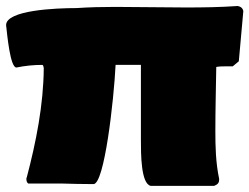

<svg xmlns="http://www.w3.org/2000/svg" viewBox="-29 -601 827 637"><path d="M-8.8 -517.6C-4.9 -483.4 4.9 -377 25.4 -377C53.7 -382.8 83 -385.7 111.3 -385.7C114.3 -384.8 115.2 -381.8 116.2 -375C115.2 -252.9 90.8 -129.9 59.6 -11.7V-12.7C58.6 -11.7 58.6 -8.8 58.6 -5.9C58.6 -1 60.5 4.9 64.5 7.8H171.9C208 8.8 245.1 9.8 281.2 9.8C317.4 9.8 348.6 -266.6 354.5 -385.7H438.5V-136.7C438.5 -89.8 438.5 7.8 470.7 15.6H681.6C694.3 10.7 698.2 4.9 698.2 -6.8C686.5 -62.5 685.5 -115.2 685.5 -167C685.5 -238.3 687.5 -308.6 688.5 -378.9C700.2 -380.9 710.9 -380.9 721.7 -380.9H743.2L763.3 -397.7L778.3 -564.5C776.4 -573.2 770.5 -579.1 759.8 -581.1C702.1 -577.1 646.5 -576.2 587.9 -576.2C509.8 -576.2 431.6 -578.1 353.5 -578.1C309.6 -578.1 267.6 -577.1 224.6 -574.2C156.2 -574.2 -8.8 -567.4 -8.8 -517.6Z"/></svg>

Font: Bowlby One SC
Style: Regular
Weight: 400
Width: 1
Version: Version 1.2